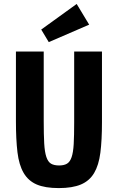

<svg xmlns="http://www.w3.org/2000/svg" viewBox="-20 -951 590 981"><path d="M61.4 -687.8V-331.4Q61.4 -238.2 69.2 -173.2Q77 -108.2 100.8 -67.5Q124.6 -26.8 167.5 -8.4Q210.4 10 280.4 10Q350 10 393.5 -8.4Q437 -26.8 460.8 -66.8Q484.6 -106.8 492.8 -170.5Q501 -234.2 501 -325.6V-687.8H359V-325.6Q359 -257.8 356.6 -215.1Q354.2 -172.4 345.9 -148.1Q337.6 -123.8 322.3 -114.7Q307 -105.6 282 -105.6Q256 -105.6 240.6 -114.8Q225.2 -124 216.8 -149.1Q208.4 -174.2 205.9 -218.2Q203.4 -262.2 203.4 -331V-687.8ZM229.2 -735.8 435.6 -825 371.8 -930.8 190.6 -800Z"/></svg>

Font: Secuela Light
Style: Regular
Weight: 300
Designer: Fernando Haro
Foundry: deFharo
Version: Version 1.708